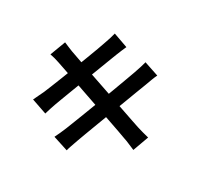

<svg xmlns="http://www.w3.org/2000/svg" viewBox="-176 -1026 1353 1303"><g transform="rotate(-30 500.0 -375.0)"><path d="M372 -712Q368 -733 363 -751Q358 -769 352 -786L479 -807Q481 -792 483.5 -770.5Q486 -749 489 -731Q492 -718 498.5 -680.5Q505 -643 515.5 -589Q526 -535 538.5 -472Q551 -409 563.5 -345Q576 -281 587 -224Q598 -167 606.5 -124Q615 -81 619 -62Q624 -40 630.5 -14.5Q637 11 644 34L515 57Q511 30 508.5 5Q506 -20 501 -42Q498 -60 490.5 -101Q483 -142 472 -198Q461 -254 448.5 -317.5Q436 -381 424 -444Q412 -507 401.5 -562Q391 -617 383 -656.5Q375 -696 372 -712ZM97 -580Q119 -582 141 -583.5Q163 -585 187 -587Q209 -590 249.5 -595.5Q290 -601 341.5 -609Q393 -617 448.5 -625.5Q504 -634 556 -642.5Q608 -651 649 -658Q690 -665 713 -670Q737 -674 760.5 -679.5Q784 -685 801 -690L823 -571Q808 -570 783 -566.5Q758 -563 736 -560Q710 -556 666.5 -549Q623 -542 570.5 -533.5Q518 -525 462.5 -516.5Q407 -508 356.5 -499.5Q306 -491 267.5 -485Q229 -479 209 -475Q187 -471 166.5 -466.5Q146 -462 121 -456ZM96 -288Q116 -289 144.5 -292Q173 -295 195 -298Q222 -302 267.5 -309Q313 -316 370 -325Q427 -334 487.5 -344Q548 -354 605 -363.5Q662 -373 709.5 -381.5Q757 -390 786 -395Q815 -400 840 -406Q865 -412 884 -417L908 -299Q889 -298 862 -293.5Q835 -289 807 -284Q774 -279 725.5 -271Q677 -263 619.5 -253.5Q562 -244 502 -234.5Q442 -225 386.5 -215.5Q331 -206 287 -199Q243 -192 218 -187Q187 -181 162.5 -176.5Q138 -172 122 -167Z"/></g></svg>

Font: Noto Sans HK SemiBold
Style: Regular
Weight: 600
Version: Version 2.004-H2;hotconv 1.0.118;makeotfexe 2.5.65603